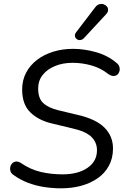

<svg xmlns="http://www.w3.org/2000/svg" viewBox="-20 -967 655 995"><path d="M297.3 8.9Q252.2 8.9 208.3 2.1Q164.5 -4.7 124.4 -20Q84.4 -35.4 51 -59.6Q38.3 -68 34.5 -79.2Q30.7 -90.3 33.1 -101.5Q35.6 -112.7 43.4 -120.7Q51.2 -128.7 62.9 -129.8Q74.6 -131 88.7 -122.1Q137.3 -88.7 190.7 -76.1Q244 -63.5 304 -63.5Q384.7 -63.5 433.6 -97.2Q482.6 -130.8 482.6 -188.6Q482.6 -229 453.8 -257.6Q425.1 -286.2 352.2 -302.4L248.5 -327.3Q178.7 -343.8 136.8 -385.1Q94.8 -426.4 94.8 -503.1Q94.8 -551.4 115.2 -590.2Q135.7 -629.1 172 -656.8Q208.3 -684.5 256.2 -699.2Q304 -713.9 358.4 -713.9Q416.2 -713.9 477.2 -696.8Q538.3 -679.6 583.6 -641.3Q594.7 -633 598.4 -621.3Q602 -609.5 599.2 -598.6Q596.5 -587.7 588.7 -580.6Q580.9 -573.6 569 -573.2Q557.1 -572.7 541.5 -583Q502.8 -614.1 454.3 -627.8Q405.8 -641.5 356.4 -641.5Q305.5 -641.5 264.9 -624.7Q224.3 -608 201.1 -578.4Q177.8 -548.8 177.8 -508.2Q177.8 -457.5 203.5 -433.3Q229.3 -409 279.1 -396.4L382.8 -371.5Q477.1 -350 521.4 -305.6Q565.6 -261.2 565.6 -197.7Q565.6 -147.5 544.7 -108.7Q523.9 -69.8 487.1 -43.9Q450.3 -18 401.7 -4.5Q353.2 8.9 297.3 8.9ZM415.1 -769.4Q405.8 -760.1 395.5 -759.4Q385.3 -758.6 377.7 -764.4Q370.2 -770.3 368.4 -779.8Q366.7 -789.3 374 -799.1L473.4 -929.1Q482.7 -941.8 494.6 -945Q506.6 -948.2 516.9 -944.8Q527.2 -941.3 533.8 -933.6Q540.4 -925.8 540.1 -914.8Q539.9 -903.8 529.2 -892.5Z"/></svg>

Font: Nunito ExtraLight
Style: Italic
Weight: 200
Italic angle: -9°
Designer: Vernon Adams
Foundry: Vernon Adams
Version: Version 3.602